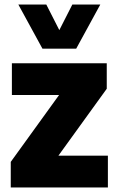

<svg xmlns="http://www.w3.org/2000/svg" viewBox="-20 -828 516 848"><path d="M27.5 0V-113L241 -408.5H32.5V-548.5H451.5V-436L238 -140.5H456.5V0ZM167.5 -613 61 -808H184.5L242 -695L299.5 -808H423L316.5 -613Z"/></svg>

Font: Encode Sans SmCnd XBd
Style: Regular
Weight: 800
Width: 4
Designer: Multiple Designers
Foundry: Impallari Type
Version: Version 3.002; ttfautohint (v1.8.3) -l 8 -r 50 -G 200 -x 14 